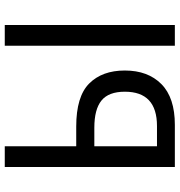

<svg xmlns="http://www.w3.org/2000/svg" viewBox="6 -760 754 806"><g transform="rotate(-90 383.0 -357.0)"><path d="M681 0V-714H594V0ZM262 0Q376 0 433 -56.5Q490 -113 490 -210Q490 -305 435.5 -359.5Q381 -414 255 -414H172V-714H85V0ZM172 -338H250Q327 -338 364 -308Q401 -278 401 -210Q401 -75 257 -75H172Z"/></g></svg>

Font: Noto Sans UI SemiCondensed
Style: Regular
Weight: 400
Width: 4
Designer: Monotype Design Team
Foundry: Monotype Imaging Inc.
Version: 1.001